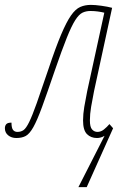

<svg xmlns="http://www.w3.org/2000/svg" viewBox="-46 -556 513 786"><path d="M382 0Q367 9 351 9Q326 9 310 -7Q294 -23 294 -63Q294 -89 299 -118.5Q304 -148 311 -183L381 -504Q369 -507 354.5 -509Q340 -511 324 -511Q306 -511 291.5 -504Q277 -497 262 -473.5Q247 -450 227.5 -401.5Q208 -353 179 -269Q147 -175 126.5 -119Q106 -63 90.5 -35.5Q75 -8 59.5 0.5Q44 9 21 9Q1 9 -12.5 -2Q-26 -13 -26 -31Q-26 -41 -20.5 -47.5Q-15 -54 1 -54Q1 -32 7.5 -24Q14 -16 25 -16Q40 -16 50.5 -23.5Q61 -31 73.5 -56.5Q86 -82 104.5 -134Q123 -186 153 -275Q182 -362 204 -414Q226 -466 244.5 -492.5Q263 -519 282.5 -527.5Q302 -536 326 -536Q343 -536 368.5 -532.5Q394 -529 413 -524L339 -183Q332 -148 327 -118.5Q322 -89 322 -63Q322 -36 331 -26Q340 -16 353 -16Q367 -16 379.5 -26Q392 -36 402 -48L417 -31L309 210H275Z"/></svg>

Font: Noto Serif ExtraCondensed Thin
Style: Italic
Weight: 100
Width: 2
Italic angle: -12°
Designer: Monotype Design Team
Foundry: Monotype Imaging Inc.
Version: Version 2.013